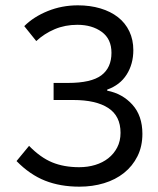

<svg xmlns="http://www.w3.org/2000/svg" viewBox="-20 -688 594 720"><path d="M278 12Q206 12 149 -10.5Q92 -33 42 -84L89 -141Q132 -97 176 -79Q220 -61 277 -61Q309 -61 337 -69.5Q365 -78 386 -94.5Q407 -111 419.5 -135Q432 -159 432 -190Q432 -253 386 -283Q340 -313 255 -313H181V-377H235Q322 -377 360 -405.5Q398 -434 398 -490Q398 -542 361.5 -568.5Q325 -595 270 -595Q224 -595 185 -578.5Q146 -562 116 -534L71 -590Q106 -625 159 -646.5Q212 -668 272 -668Q318 -668 356.5 -656.5Q395 -645 422.5 -623.5Q450 -602 465 -570.5Q480 -539 480 -500Q480 -448 455 -408.5Q430 -369 382 -352V-348Q439 -337 476.5 -295.5Q514 -254 514 -186Q514 -139 495.5 -102Q477 -65 445 -39.5Q413 -14 370 -1Q327 12 278 12Z"/></svg>

Font: Giro Regular
Style: Regular
Weight: 400
Designer: Paul D. Hunt
Foundry: Adobe Systems Incorporated
Version: Version 1.000;PS 1.0;hotconv 1.0.88;makeotf.lib2.5.647800